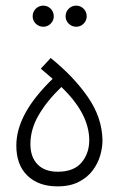

<svg xmlns="http://www.w3.org/2000/svg" viewBox="-20 -661 422 682"><path d="M184 1Q117 1 77.5 -37Q38 -75 38 -144Q38 -200 69.5 -258.5Q101 -317 167 -381L125 -417L160 -455Q241 -390 292 -316.5Q343 -243 344 -162Q344 -137 336 -109Q328 -81 309.5 -56Q291 -31 260 -15Q229 1 184 1ZM185 -51Q242 -51 269.5 -83.5Q297 -116 297 -163Q297 -257 198 -352Q147 -303 117.5 -252.5Q88 -202 88 -149Q88 -103 113.5 -77Q139 -51 185 -51ZM251 -566Q235 -566 224 -577Q213 -588 213 -603Q213 -619 224 -630Q235 -641 251 -641Q266 -641 277 -630Q288 -619 288 -603Q288 -588 277 -577Q266 -566 251 -566ZM134 -566Q118 -566 107 -577Q96 -588 96 -603Q96 -619 107 -630Q118 -641 134 -641Q149 -641 160 -630Q171 -619 171 -603Q171 -588 160 -577Q149 -566 134 -566Z"/></svg>

Font: Noto Sans Arabic SemCond Light
Style: Regular
Weight: 300
Width: 4
Designer: Monotype Design Team, Nadine Chahine, Nizar Qandah and Khaled Hosny
Foundry: Monotype Imaging Inc.
Version: Version 2.012; ttfautohint (v1.8.4.7-5d5b)